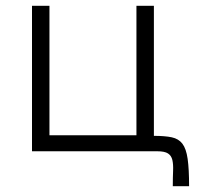

<svg xmlns="http://www.w3.org/2000/svg" viewBox="-20 -520 716 660"><path d="M90 -500H150V-55H449V-500H509V-53Q547 -53 570.5 -48Q594 -43 607 -26Q620 -9 625 26Q630 61 630 120H574Q574 90 575 67.5Q576 45 572.5 30Q569 15 557.5 7.5Q546 0 521 0H90Z"/></svg>

Font: Moderustic Light
Style: Regular
Weight: 300
Designer: Tural Alisoy
Foundry: TAFT Foundry
Version: Version 2.120